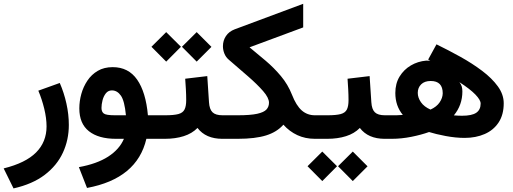

<svg xmlns="http://www.w3.org/2000/svg" viewBox="-53 -749 2767 1036"><path d="M269.5 -301.3Q292.5 -248.5 305.4 -190.2Q318.4 -131.8 318.4 -74.7Q318.4 5.4 286.4 74.7Q254.4 144 188.5 194.3Q122.6 244.6 20 267.6L-33.2 159.7Q85.4 130.4 141.8 73.5Q198.2 16.6 198.2 -66.9Q198.2 -110.8 185.8 -162.1Q173.3 -213.4 153.8 -259.8Z M555.2 -386.7Q640.1 -386.7 687 -319.3Q733.9 -252 745.1 -127H784.2V0H736.8Q687 214.8 416.5 265.1L372.6 152.8Q469.7 135.3 530.5 96.2Q591.3 57.1 615.7 0H572.3Q478.5 0 426.8 -41Q375 -82 375 -164.1Q375 -202.6 385.7 -241.7Q396.5 -280.8 418.5 -313.7Q440.4 -346.7 474.4 -366.7Q508.3 -386.7 555.2 -386.7ZM626.5 -127Q619.1 -204.6 599.4 -232.9Q579.6 -261.2 550.8 -261.2Q530.8 -261.2 518.3 -245.6Q505.9 -230 500.2 -207.8Q494.6 -185.5 494.6 -166.5Q494.6 -146 507.1 -136.5Q519.5 -127 567.4 -127Z M1158.7 0H1147Q1057.1 0 1012.7 -58.6Q982.9 -28.3 938 -14.2Q893.1 0 837.4 0H764.6V-127H838.4Q884.8 -127 909.2 -133.5Q933.6 -140.1 942.6 -158Q951.7 -175.8 951.7 -208.5Q951.7 -236.8 950 -267.1Q948.2 -297.4 946.3 -324.2L1065.4 -338.4L1074.7 -197.3Q1077.1 -159.2 1093.8 -143.1Q1110.4 -127 1147.9 -127H1158.7ZM928.7 -496.6 1008.3 -575.7 1087.9 -496.1 1008.3 -416.5ZM764.2 -496.6 843.8 -575.7 923.3 -496.6 843.8 -416.5Z M1293.5 -493.7Q1335.9 -459 1380.6 -421.1Q1425.3 -383.3 1462.9 -338.4Q1500.5 -293.5 1522.5 -237.8Q1545.4 -179.2 1575.2 -153.1Q1605 -127 1646 -127H1660.2V0H1646Q1594.2 0 1551.5 -19.8Q1508.8 -39.6 1476.1 -76.2Q1441.4 -36.6 1382.8 -18.3Q1324.2 0 1230 0H1139.2V-127H1229.5Q1297.9 -127 1334.5 -135Q1371.1 -143.1 1384.8 -158.2Q1398.4 -173.3 1398.4 -194.8Q1398.4 -221.2 1366.7 -257.6Q1335 -293.9 1285.2 -337.2Q1235.4 -380.4 1181.6 -426.8Q1165.5 -440.4 1157.7 -460Q1149.9 -479.5 1149.9 -499.5Q1149.9 -530.3 1166.3 -554.7Q1182.6 -579.1 1213.4 -590.8L1583 -728.5V-601.1Z M2034.7 0H2022.9Q1933.1 0 1888.7 -58.6Q1858.9 -28.3 1814 -14.2Q1769 0 1713.4 0H1640.6V-127H1714.4Q1760.7 -127 1785.2 -133.5Q1809.6 -140.1 1818.6 -158Q1827.6 -175.8 1827.6 -208.5Q1827.6 -236.8 1825.9 -267.1Q1824.2 -297.4 1822.3 -324.2L1941.4 -338.4L1950.7 -197.3Q1953.1 -159.2 1969.7 -143.1Q1986.3 -127 2023.9 -127H2034.7ZM1771 147.9 1850.6 68.8 1930.2 148.4 1850.6 228ZM1606.4 147.9 1686 68.8 1765.6 147.9 1686 228Z M2302.2 -509.8Q2367.2 -478 2431.4 -442.4Q2495.6 -406.7 2548.6 -366.7Q2601.6 -326.7 2633.3 -283Q2665 -239.3 2665 -191.9Q2665 -130.4 2637.7 -88.6Q2610.4 -46.9 2562.5 -25.9Q2514.6 -4.9 2454.1 -4.9Q2405.8 -4.9 2351.6 -15.1Q2297.4 -25.4 2262.2 -36.6Q2220.2 -21.5 2166.3 -10.7Q2112.3 0 2061.5 0H2015.1V-127H2055.7Q2075.2 -127 2090.3 -127.2Q2105.5 -127.4 2120.6 -128.9Q2080.1 -177.7 2080.1 -247.1Q2080.1 -298.3 2103 -335.9Q2126 -373.5 2163.8 -395.8Q2201.7 -418 2246.6 -421.9Q2258.3 -422.4 2268.6 -421.4L2257.3 -427.7ZM2270 -157.7Q2303.2 -172.9 2319.3 -196.8Q2335.4 -220.7 2335.9 -245.6Q2335.9 -312 2271 -312Q2237.8 -312 2219.5 -293.9Q2201.2 -275.9 2201.2 -248Q2201.2 -222.2 2218.3 -197.5Q2235.4 -172.9 2270 -157.7ZM2425.8 -305.7Q2435.1 -293.9 2438.5 -282.2Q2441.9 -270.5 2441.9 -255.4Q2441.9 -182.1 2396 -126.5Q2407.2 -125.5 2419.2 -125Q2431.2 -124.5 2440.4 -124.5Q2493.2 -124.5 2516.8 -140.6Q2540.5 -156.7 2540.5 -190.4Q2540.5 -209.5 2512 -239Q2483.4 -268.6 2425.8 -305.7Z"/></svg>

Font: Vazir FD
Style: Bold-FD
Weight: 700
Designer: Saber Rastikerdar
Foundry: Saber Rastikerdar
Version: Version 30.1.0